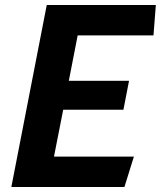

<svg xmlns="http://www.w3.org/2000/svg" viewBox="-20 -750 660 770"><path d="M25.5 0H479L517 -122H196.5L233.5 -310H475L497.5 -426H256L291.5 -608H595.5L605 -730H167.5Z"/></svg>

Font: Monaspace Krypton
Style: Bold Italic
Weight: 700
Italic angle: -11°
Designer: Riley Cran & the Lettermatic Team
Foundry: Lettermatic
Version: Version 1.101 (Monaspace Krypton)